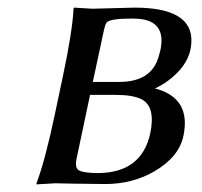

<svg xmlns="http://www.w3.org/2000/svg" viewBox="-20 -483 533 506"><path d="M254.4 -405.8 224.6 -267.1H293.9Q369.1 -267.1 392.6 -318.8Q398.9 -333.5 402.8 -351.1Q418.9 -428.2 343.3 -433.6Q335.4 -434.1 327.1 -434.1Q269 -434.1 260.7 -423.3Q256.8 -417 254.4 -405.8ZM217.3 -232.9 181.6 -64Q176.8 -40 188.5 -33.7Q202.6 -26.9 238.8 -26.9Q353.5 -27.8 376 -131.8Q390.6 -201.2 353.5 -221.2Q330.1 -232.9 286.6 -232.9ZM223.6 -460Q224.6 -460 334.5 -462.9Q488.3 -462.9 484.4 -372.1Q483.9 -361.8 481.9 -352.1Q472.2 -306.6 421.9 -269.5Q404.8 -257.3 388.2 -250Q484.4 -225.1 463.4 -125Q451.7 -68.8 385.7 -30.8Q328.1 2 257.8 2Q225.6 2 171.9 1Q138.7 0 126 0L76.2 2.9V0Q99.1 -61 124 -179.2L145.5 -280.8Q170.9 -400.4 173.8 -460L175.3 -462.9Q177.2 -462.9 223.6 -460Z"/></svg>

Font: Linux Biolinum Capitals O
Style: Italic Samll Caps
Weight: 400
Italic angle: -12°
Designer: Philipp H. Poll
Foundry: Philipp H. Poll
Version: Version 0.6.2